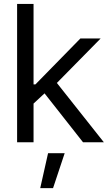

<svg xmlns="http://www.w3.org/2000/svg" viewBox="-20 -727 557 981"><path d="M144.5 -295.9H161.1L390.6 -530.3H494.1L247.1 -279.3H239.3L145.5 -192.4ZM67.4 -707H151.4V0H67.4ZM199.2 -260.7 257.8 -319.3 510.7 0H404.3ZM225.6 55.7H310.5L251 234.4H185.5Z"/></svg>

Font: WEMIX Pretendard Variable
Style: Regular
Weight: 400
Designer: Base glyphs from Inter by Rasmus Andersson; Hangeul glyphs from Noto Sans CJK(Source Han Sans) by Jang Soo-young and Kan
Foundry: Kil Hyung-jin
Version: Version 1.000;Glyphs 3.2 (3208)